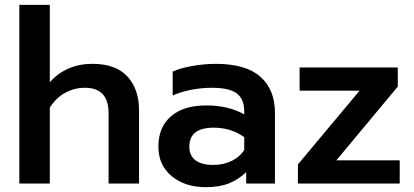

<svg xmlns="http://www.w3.org/2000/svg" viewBox="-20 -759 1713 794"><path d="M60 -739H186V-419Q254 -495 362 -495Q459 -495 507 -442.5Q555 -390 555 -303V0H429V-291Q429 -396 331 -396Q288 -396 250 -375.5Q212 -355 186 -314V0H60Z M635 -153Q635 -233 687 -278Q739 -323 833 -323Q924 -323 990 -286V-299Q990 -350 958.5 -373Q927 -396 857 -396Q813 -396 770 -387.5Q727 -379 694 -364V-463Q724 -477 774.5 -486Q825 -495 872 -495Q997 -495 1057 -441.5Q1117 -388 1117 -293V0H998V-47Q967 -17 927.5 -1Q888 15 831 15Q745 15 690 -30.5Q635 -76 635 -153ZM990 -139V-192Q935 -231 864 -231Q763 -231 763 -153Q763 -115 788.5 -96Q814 -77 862 -77Q904 -77 938 -93.5Q972 -110 990 -139Z M1212 -79 1467 -384H1219V-480H1625V-401L1371 -96H1633V0H1212Z"/></svg>

Font: Prompt Medium
Style: Regular
Weight: 500
Designer: Katatrad Team
Foundry: CadsonDemak
Version: Version 1.000